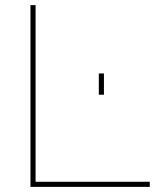

<svg xmlns="http://www.w3.org/2000/svg" viewBox="-20 -730 619 750"><path d="M565 0H99V-710H119V-20H565ZM386 -360H366V-443H386Z"/></svg>

Font: Raleway
Style: Thin
Weight: 100
Designer: Matt McInerney, Pablo Impallari, Rodrigo Fuenzalida
Foundry: Matt McInerney, Pablo Impallari, Rodrigo Fuenzalida
Version: Version 3.000